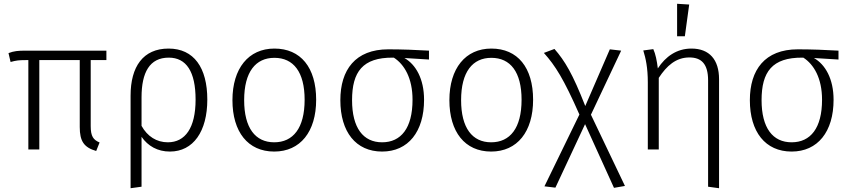

<svg xmlns="http://www.w3.org/2000/svg" viewBox="-20 -791 4501 1016"><path d="M543 -473V-523H115C76 -523 54 -521 25 -510L36 -463C65 -471 79 -473 117 -473H130V0H188V-473H402V-119C402 -44 424 -11 489 8L507 -37C474 -51 460 -69 460 -124V-473Z M872 -534C737 -534 671 -438 671 -285V205L729 197V-67C763 -18 814 11 879 11C1003 11 1077 -96 1077 -264C1077 -433 1006 -534 872 -534ZM868 -38C809 -38 760 -69 729 -125V-276C729 -408 772 -486 873 -486C966 -486 1015 -412 1015 -264C1015 -114 960 -38 868 -38Z M1432 -534C1295 -534 1210 -429 1210 -261C1210 -93 1292 11 1431 11C1569 11 1653 -94 1653 -263C1653 -434 1571 -534 1432 -534ZM1432 -485C1533 -485 1592 -410 1592 -263C1592 -113 1531 -38 1431 -38C1331 -38 1272 -114 1272 -261C1272 -411 1333 -485 1432 -485Z M2250 -523C2185 -527 2105 -530 2035 -530C1860 -530 1781 -421 1781 -261C1781 -93 1863 11 2002 11C2140 11 2224 -94 2224 -263C2224 -374 2180 -450 2120 -484L2250 -476ZM2163 -263C2163 -113 2102 -38 2002 -38C1902 -38 1843 -114 1843 -261C1843 -411 1899 -487 2059 -486H2064C2120 -450 2163 -377 2163 -263Z M2580 -534C2443 -534 2358 -429 2358 -261C2358 -93 2440 11 2579 11C2717 11 2801 -94 2801 -263C2801 -434 2719 -534 2580 -534ZM2580 -485C2681 -485 2740 -410 2740 -263C2740 -113 2679 -38 2579 -38C2479 -38 2420 -114 2420 -261C2420 -411 2481 -485 2580 -485Z M3107 -184 3267 -523 3207 -530 3077 -230C3010 -401 2969 -469 2914 -532L2858 -511C2919 -443 2963 -373 3046 -185L2861 195L2919 202L3076 -134L3229 203L3287 193Z M3627 -767 3563 -771V-599H3604ZM3639 -534C3561 -534 3502 -492 3461 -429C3456 -470 3449 -505 3437 -531L3384 -524C3397 -482 3408 -433 3408 -355V0H3466V-379C3508 -443 3557 -487 3628 -487C3692 -487 3727 -452 3727 -366V197L3785 205V-372C3785 -475 3734 -534 3639 -534Z M4417 -523C4352 -527 4272 -530 4202 -530C4027 -530 3948 -421 3948 -261C3948 -93 4030 11 4169 11C4307 11 4391 -94 4391 -263C4391 -374 4347 -450 4287 -484L4417 -476ZM4330 -263C4330 -113 4269 -38 4169 -38C4069 -38 4010 -114 4010 -261C4010 -411 4066 -487 4226 -486H4231C4287 -450 4330 -377 4330 -263Z"/></svg>

Font: FiraGO Light
Style: Regular
Weight: 300
Designer: bBox Type
Foundry: bBox Type GmbH
Version: Version 1.001;PS 001.001;hotconv 1.0.88;makeotf.lib2.5.64775